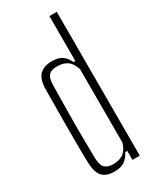

<svg xmlns="http://www.w3.org/2000/svg" viewBox="-206 -859 756 925"><g transform="rotate(-30 172.0 -397.0)"><path d="M243 -800H284V0H243V-50H232Q218 -22 197 -8Q176 6 143 6Q95 6 74 -18Q53 -42 51 -97Q49 -196 49.5 -303.5Q50 -411 51 -503Q52 -560 76 -583Q100 -606 145 -606Q178 -606 199 -592.5Q220 -579 233 -550H243ZM152 -28Q187 -28 209 -43Q231 -58 243 -95V-505Q231 -542 209 -557Q187 -572 153 -572Q120 -572 106.5 -556.5Q93 -541 92 -505Q91 -437 90 -362.5Q89 -288 89.5 -219.5Q90 -151 91 -99Q92 -58 107.5 -43Q123 -28 152 -28Z"/></g></svg>

Font: Big Shoulders Text Thin
Style: Regular
Weight: 100
Designer: Patric King
Foundry: XO Type Co
Version: Version 1.000; ttfautohint (v1.8.2)